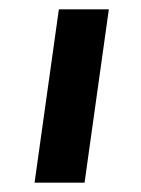

<svg xmlns="http://www.w3.org/2000/svg" viewBox="-20 -491 301 411"><path d="M54 -100H161L213 -471H106Z"/></svg>

Font: Ronzino Medium
Style: Italic
Weight: 500
Italic angle: -7.99998°
Designer: Nunzio Mazzaferro
Foundry: Collletttivo
Version: Version 1.000;Glyphs 3.3 (3337)